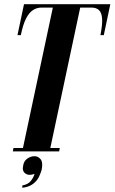

<svg xmlns="http://www.w3.org/2000/svg" viewBox="-20 -719 544 912"><path d="M144 107Q117 117 100.5 105Q84 93 90 68Q93 46 109.5 34.5Q126 23 144 23Q161 23 173 37.5Q185 52 178 87Q174 102 165 121Q156 140 137 154.5Q118 169 86 173V162Q113 157 126 141Q139 125 144 107ZM41 0 44 -16H89L231 -683H177Q155 -683 136.5 -671Q118 -659 103.5 -630.5Q89 -602 79 -552H63L94 -699H504L473 -552H457Q467 -602 465 -630.5Q463 -659 450 -671Q437 -683 415 -683H361L219 -16H264L261 0Z"/></svg>

Font: Emberly Black
Style: Italic
Weight: 900
Italic angle: -12°
Designer: Rajesh Rajput
Foundry: Rajesh Rajput
Version: Version 1.000